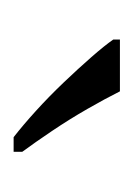

<svg xmlns="http://www.w3.org/2000/svg" viewBox="24 -830 200 289"><g transform="rotate(90 124.5 -686.0)"><path d="M187 -606Q169 -620 147.5 -639.5Q126 -659 105 -681Q84 -703 66.5 -723Q49 -743 40 -756V-766H118Q129 -744 144.5 -717Q160 -690 177.5 -664Q195 -638 209 -619V-606Z"/></g></svg>

Font: Noto Serif Thai Light
Style: Regular
Weight: 300
Version: Version 2.001